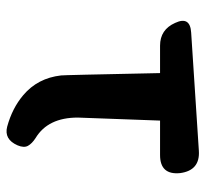

<svg xmlns="http://www.w3.org/2000/svg" viewBox="-40 -570 615 574"><g transform="rotate(90 267.0 -283.5)"><path d="M359 2Q304 -13 265 -46Q214 -89 206 -159Q205 -161 199 -455H117Q69 -455 49 -500Q28 -545 78 -548L431 -571Q490 -575 498 -515Q504 -455 444 -455H341L332 -209Q332 -120 393 -83Q410 -72 416.5 -60Q423 -48 415 -29Q397 12 359 2Z"/></g></svg>

Font: MaokenZhuyuanTi
Style: Regular
Weight: 400
Designer: Fontworks Inc & LongZhuTi team: ZERO子、时光羊、荆南、频凡、刘鹏、Little White Dog、帆影Magmeta、奈白不弍、白日月球、ChaoTawei、雨三（排名不分先后）
Version: Version 1.000; 20230222